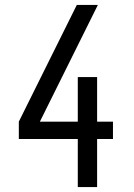

<svg xmlns="http://www.w3.org/2000/svg" viewBox="-20 -755 540 775"><path d="M294 0V-194H56V-264L290 -735H375L141 -264H294V-444H372V-264H436V-194H372V0Z"/></svg>

Font: Iosevka NFM
Style: Regular
Weight: 400
Monospace: yes
Designer: Belleve Invis
Foundry: Belleve Invis
Version: Version 29.0.4; ttfautohint (v1.8.4);Nerd Fonts 3.3.0